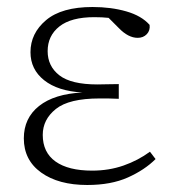

<svg xmlns="http://www.w3.org/2000/svg" viewBox="-20 -515 497 548"><path d="M229 13Q147 13 97.5 -22.5Q48 -58 48 -120Q48 -178 91.5 -212.5Q135 -247 215 -251Q145 -255 106 -286Q67 -317 67 -366Q67 -420 111.5 -457.5Q156 -495 244 -495Q297 -495 340.5 -482.5Q384 -470 407 -444Q409 -428 399 -417.5Q389 -407 373 -407Q346 -407 319 -435L290 -464Q281 -465 271 -465.5Q261 -466 249 -466Q183 -466 149.5 -439.5Q116 -413 116 -369Q116 -326 149.5 -300Q183 -274 258 -274Q272 -274 286 -274.5Q300 -275 319 -275V-233Q300 -234 288 -234Q276 -234 264 -234Q177 -234 139.5 -204Q102 -174 102 -130Q102 -80 138.5 -54Q175 -28 243 -28Q291 -28 332.5 -42.5Q374 -57 408 -82L424 -61Q393 -30 345 -8.5Q297 13 229 13Z"/></svg>

Font: Source Serif 4 SmText Light
Style: Regular
Weight: 300
Designer: Frank Grießhammer
Foundry: Adobe
Version: Version 4.005;hotconv 1.1.0;makeotfexe 2.6.0